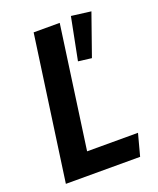

<svg xmlns="http://www.w3.org/2000/svg" viewBox="-132 -784 714 865"><g transform="rotate(-20 224.5 -351.5)"><path d="M173 -105H417L389 0H33L130 -691H255ZM407 -691 337 -492 273 -500 313 -703Z"/></g></svg>

Font: Fira Sans Condensed Medium
Style: Italic
Weight: 500
Width: 3
Italic angle: -8°
Designer: bBox Type GmbH & Carrois Corporate GbR & Edenspiekermann AG
Foundry: bBox Type GmbH & Carrois Corporate GbR & Edenspiekermann AG
Version: Version 4.301